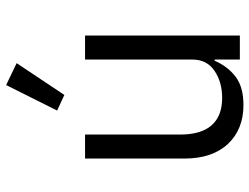

<svg xmlns="http://www.w3.org/2000/svg" viewBox="-116 -704 831 640"><g transform="rotate(-90 300.0 -383.5)"><path d="M422 -84H418Q399 -40 364.5 -14Q330 12 271 12Q189 12 140.5 -40Q92 -92 92 -185V-516H172V-199Q172 -129 203 -94Q234 -59 294 -59Q347 -59 384.5 -84.5Q422 -110 422 -158V-516H502V0H422ZM304 -585 252 -609 337 -779 410 -744Z"/></g></svg>

Font: iA Writer Quattro V
Style: Regular
Weight: 400
Designer: Mike Abbink, Paul van der Laan, Pieter van Rosmalen, Oliver Reichenstein
Foundry: Information Architects Inc.
Version: Version 2.000